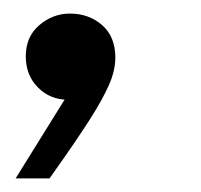

<svg xmlns="http://www.w3.org/2000/svg" viewBox="-20 -140 297 283"><path d="M53 123H3L95 -25L104 1Q98 4 92.5 5.5Q87 7 80 7Q54 7 36 -11Q18 -29 18 -57Q18 -86 38 -103Q58 -120 83 -120Q111 -120 130.5 -103Q150 -86 150 -55Q150 -36 140.5 -14.5Q131 7 111.5 37.5Q92 68 60 113Z"/></svg>

Font: Be Vietnam Pro Variable Thin
Style: Italic
Weight: 100
Italic angle: -12°
Designer: Lam Bao, Tony Le, Vietanh Nguyen
Foundry: Yellow Type Foundry
Version: Version 1.002